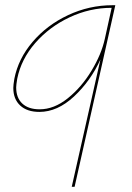

<svg xmlns="http://www.w3.org/2000/svg" viewBox="-20 -426 507 736"><path d="M422 -406 266 290H255L365 -198Q327 -115 263.5 -56Q200 3 131 3Q84 3 57.5 -21.5Q31 -46 31 -89Q31 -100 35 -124Q50 -201 105 -265.5Q160 -330 241 -368Q322 -406 411 -406ZM382 -278 408 -396Q324 -396 246.5 -359.5Q169 -323 115 -261Q61 -199 46 -124Q42 -100 42 -91Q42 -51 65.5 -29Q89 -7 132 -7Q187 -7 239.5 -49Q292 -91 330.5 -154.5Q369 -218 382 -278Z"/></svg>

Font: Ysabeau Infant Hairline
Style: Italic
Weight: 100
Italic angle: -12°
Designer: Christian Thalmann (Catharsis Fonts)
Version: Version 0.003